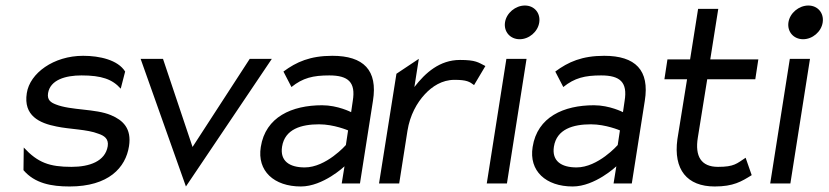

<svg xmlns="http://www.w3.org/2000/svg" viewBox="-20 -664 2999 695"><path d="M77 -327C64 -245 123 -218 185 -206C232 -196 296 -196 336 -180C357 -173 374 -162 370 -135C361 -80 304 -60 239 -60C159 -60 117 -75 66 -130L65 -48C106 0 166 11 232 11C373 11 435 -57 447 -135C457 -199 425 -229 382 -247C326 -271 237 -264 182 -286C164 -293 150 -302 154 -327C162 -375 217 -391 275 -391C348 -391 387 -377 417 -343L433 -405C407 -447 341 -462 281 -462C174 -462 88 -399 77 -327Z M489 -451 653 11 964 -451H884L677 -132L570 -451Z M924 -132C910 -45 972 11 1069 11C1150 11 1227 -62 1227 -62L1217 0H1283L1330 -299C1348 -410 1296 -462 1183 -462C1103 -462 1053 -440 1006 -405L1035 -349C1076 -382 1113 -391 1172 -391C1241 -391 1268 -366 1257 -299L1251 -258C1251 -258 1203 -283 1146 -283C1037 -283 941 -241 924 -132ZM1001 -133C1011 -197 1071 -214 1135 -214C1189 -214 1240 -192 1240 -192L1232 -139C1232 -139 1161 -58 1083 -58C1028 -58 993 -81 1001 -133Z M1352 0H1425L1455 -191C1464 -247 1489 -292 1518 -323C1544 -351 1580 -375 1625 -375C1670 -375 1680 -368 1696 -356L1737 -425C1711 -438 1703 -447 1645 -447C1572 -447 1520 -401 1480 -349L1496 -451L1415 -397Z M1808 -583C1803 -549 1827 -522 1861 -522C1895 -522 1927 -549 1932 -583C1937 -617 1914 -644 1880 -644C1846 -644 1813 -617 1808 -583ZM1742 0H1815L1886 -451H1813Z M1908 -132C1894 -45 1956 11 2053 11C2134 11 2211 -62 2211 -62L2201 0H2267L2314 -299C2332 -410 2280 -462 2167 -462C2087 -462 2037 -440 1990 -405L2019 -349C2060 -382 2097 -391 2156 -391C2225 -391 2252 -366 2241 -299L2235 -258C2235 -258 2187 -283 2130 -283C2021 -283 1925 -241 1908 -132ZM1985 -133C1995 -197 2055 -214 2119 -214C2173 -214 2224 -192 2224 -192L2216 -139C2216 -139 2145 -58 2067 -58C2012 -58 1977 -81 1985 -133Z M2385 -377H2467L2432 -160C2417 -50 2467 11 2567 11C2635 11 2664 -7 2701 -30L2679 -93C2647 -72 2638 -60 2579 -60C2518 -60 2495 -98 2506 -166L2540 -377H2714L2725 -449H2551L2580 -632H2507L2478 -449H2396Z M2834 -583C2829 -549 2853 -522 2887 -522C2921 -522 2953 -549 2958 -583C2963 -617 2940 -644 2906 -644C2872 -644 2839 -617 2834 -583ZM2768 0H2841L2912 -451H2839Z"/></svg>

Font: Charger Pro
Style: NarObl
Weight: 400
Designer: Jasper
Foundry: Cannot Into Space Fonts
Version: Version 1.09